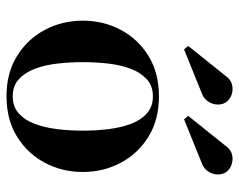

<svg xmlns="http://www.w3.org/2000/svg" viewBox="-94 -648 751 604"><g transform="rotate(90 282.0 -345.5)"><path d="M282.5 10Q209 10 155.8 -23Q102.5 -56 73.5 -110.5Q44.5 -165 44.5 -230Q44.5 -295 73.5 -349.5Q102.5 -404 155.8 -436.8Q209 -469.5 282.5 -469.5Q356 -469.5 409.2 -436.8Q462.5 -404 491.5 -349.5Q520.5 -295 520.5 -230Q520.5 -165 491.5 -110.5Q462.5 -56 409.2 -23Q356 10 282.5 10ZM282.5 -9.5Q315 -9.5 336.2 -28.5Q357.5 -47.5 369.2 -79Q381 -110.5 385.8 -150Q390.5 -189.5 390.5 -230Q390.5 -271 385.8 -310.2Q381 -349.5 369.2 -381Q357.5 -412.5 336.2 -431.5Q315 -450.5 282.5 -450.5Q250 -450.5 229 -431.5Q208 -412.5 196 -381Q184 -349.5 179.5 -310.2Q175 -271 175 -230Q175 -189.5 179.5 -150Q184 -110.5 196 -79Q208 -47.5 229 -28.5Q250 -9.5 282.5 -9.5ZM135 -548.5 124 -561.5 216.5 -677Q229 -695.5 246.2 -699.5Q263.5 -703.5 278.8 -697.5Q294 -691.5 301.5 -680Q309.5 -667 308.2 -651Q307 -635 297 -621.8Q287 -608.5 269.5 -603ZM355 -548.5 344 -561.5 436.5 -677Q449 -695.5 466 -699.5Q483 -703.5 498.5 -697.5Q514 -691.5 521.5 -680Q529.5 -667 528.2 -651Q527 -635 517 -621.8Q507 -608.5 489.5 -603Z"/></g></svg>

Font: Bodoni Moda 11pt SemiBold
Style: Regular
Weight: 600
Designer: Owen Earl
Foundry: indestructible type
Version: Version 2.004